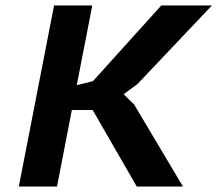

<svg xmlns="http://www.w3.org/2000/svg" viewBox="-20 -682 795 702"><path d="M318.8 -279.8H242.7L188.5 0H48.8L177.7 -662.1H317.4L260.7 -370.6L319.8 -385.3L569.8 -662.1H754.9L482.4 -374.5L432.1 -337.4L470.2 -300.3L648.9 0H480Z"/></svg>

Font: PT Astra Sans
Style: Bold Italic
Weight: 700
Italic angle: -16°
Designer: A.Korolkova, I. Chaeva
Foundry: ParaType Ltd
Version: Version 1.002W